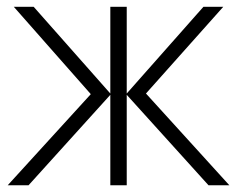

<svg xmlns="http://www.w3.org/2000/svg" viewBox="-20 -551 705 571"><path d="M2.9 0 250 -271 21 -530.8H80.1L308.1 -272.9V-530.8H356.9V-272.9L585 -530.8H644L414.1 -272.9L662.1 0H600.1L356.9 -269V0H308.1V-269L64.9 0Z"/></svg>

Font: Open Sans Light
Style: Regular
Weight: 300
Foundry: Ascender Corporation
Version: Version 1.10